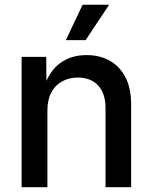

<svg xmlns="http://www.w3.org/2000/svg" viewBox="-20 -777 634 797"><path d="M176.8 -318.8V0H69.8V-541H171.9L172.9 -408.2H159.7Q183.6 -481 229 -514.6Q274.4 -548.3 338.9 -548.3Q394 -548.3 435.8 -524.9Q477.5 -501.5 501 -455.8Q524.4 -410.2 524.4 -342.8V0H418V-329.1Q418 -388.7 387.5 -421.9Q356.9 -455.1 303.2 -455.1Q267.1 -455.1 238.3 -439.5Q209.5 -423.8 193.1 -393.6Q176.8 -363.3 176.8 -318.8ZM253.4 -610.4 322.8 -757.3H433.1L335.4 -610.4Z"/></svg>

Font: Inter 17pt Medium
Style: Regular
Weight: 500
Version: Version 4.001;git-66647c0bb